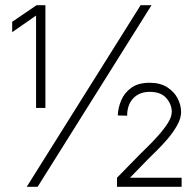

<svg xmlns="http://www.w3.org/2000/svg" viewBox="-20 -720 754 740"><path d="M119 -660 27 -596V-636L121 -700H155V-304H119ZM522 -700H564L125 0H83ZM470 -274 434 -275Q435 -305 447.5 -334Q460 -363 486.5 -382Q513 -401 557 -401Q597 -401 624 -384Q651 -367 664.5 -341Q678 -315 678 -288Q678 -264 662.5 -236.5Q647 -209 625 -183.5Q603 -158 582.5 -138Q562 -118 552 -108L481 -35H680V0H431V-35L522 -128Q529 -135 548.5 -154Q568 -173 589.5 -197Q611 -221 626.5 -245Q642 -269 642 -289Q642 -318 621 -342Q600 -366 557 -366Q517 -366 493.5 -341Q470 -316 470 -274Z"/></svg>

Font: Haskoy ExtraLight
Style: Regular
Weight: 200
Designer: Ertekin Erdin
Foundry: Ertekin Erdin
Version: Version 2.000; ttfautohint (v1.8.4.7-5d5b)